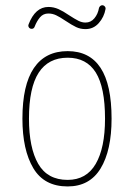

<svg xmlns="http://www.w3.org/2000/svg" viewBox="-20 -688 499 715"><path d="M371.1 -246.1Q371.1 -362.8 336.7 -418Q302.2 -473.1 231.9 -473.1Q160.2 -473.1 124 -417.2Q87.9 -361.3 87.9 -246.1Q87.9 -137.7 122.3 -77.9Q156.7 -18.1 231.9 -18.1Q301.8 -18.1 336.4 -77.6Q371.1 -137.2 371.1 -246.1ZM63.5 -246.1Q63.5 -371.6 106.2 -434.6Q148.9 -497.6 231.9 -497.6Q313.5 -497.6 354.5 -435.3Q395.5 -373 395.5 -246.1Q395.5 -127.9 354.7 -60.8Q314 6.3 231.9 6.3Q144.5 6.3 104 -61.8Q63.5 -129.9 63.5 -246.1ZM360.8 -668.5Q366.2 -668.5 370.1 -664.1Q374 -659.7 373 -654.3Q367.7 -624.5 347.9 -602.1Q328.1 -579.6 298.3 -579.6Q279.3 -579.6 263.4 -587.2Q247.6 -594.7 222.7 -611.3Q203.1 -624.5 189.2 -631.1Q175.3 -637.7 160.2 -637.7Q141.1 -637.7 129.2 -623.8Q117.2 -609.9 108.9 -588.4Q106 -580.6 97.7 -580.6Q92.3 -580.6 88.9 -584.2Q85.4 -587.9 85.4 -592.8Q85.4 -594.2 86.4 -597.2Q111.3 -662.1 160.2 -662.1Q179.7 -662.1 197.8 -654.1Q215.8 -646 236.3 -631.8Q258.8 -617.2 272 -610.6Q285.2 -604 298.3 -604Q318.4 -604 331.5 -619.9Q344.7 -635.7 348.6 -658.2Q349.6 -662.1 353 -665.3Q356.4 -668.5 360.8 -668.5Z"/></svg>

Font: Velvelyne Light
Style: Regular
Weight: 200
Designer: Manon Van der Borght et Mariel Nils
Foundry: Velvetyne
Version: Version 1.070